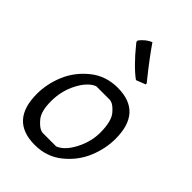

<svg xmlns="http://www.w3.org/2000/svg" viewBox="-229 -849 948 948"><g transform="rotate(45 245.0 -375.0)"><path d="M178 -62 186 -60H282Q324 -76 356 -137Q388 -198 388 -262Q388 -341 360 -374Q335 -403 316 -408L308 -410H212Q170 -394 138 -333Q106 -272 106 -200.5Q106 -129 132.5 -98Q159 -67 178 -62ZM202 10Q31 10 31 -176Q31 -246 59.5 -314Q88 -382 148.5 -431Q209 -480 292 -480Q463 -480 463 -294Q463 -224 434.5 -156Q406 -88 345.5 -39Q285 10 202 10ZM254 -760Q298 -696 358 -621L378 -596V-589L329 -570Q301 -590 268 -624Q235 -658 216 -682L197 -705V-715Q222 -747 254 -760Z"/></g></svg>

Font: Kotta One
Style: Regular
Weight: 400
Designer: Ania Kruk
Foundry: Ania Kruk
Version: Version 1.001